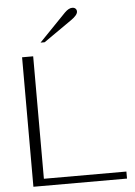

<svg xmlns="http://www.w3.org/2000/svg" viewBox="-62 -988 725 1034"><g transform="rotate(-5 301.0 -471.0)"><path d="M76 -700H136V-38H582V0H76ZM327 -920Q349 -942 368 -942Q379 -942 385.5 -936Q392 -930 392 -920Q392 -901 356 -876L204 -770H182Z"/></g></svg>

Font: Fahkwang ExtraLight
Style: Regular
Weight: 275
Designer: Suppakit Chalermlarp | Katatrad Co.,Ltd.
Foundry: Cadson Demak Co.,Ltd.
Version: Version 1.000; ttfautohint (v1.6)